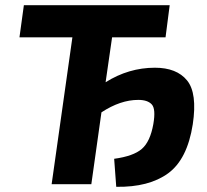

<svg xmlns="http://www.w3.org/2000/svg" viewBox="-20 -710 799 740"><path d="M412 -566 387 -393Q476 -449 577 -449Q661 -449 701 -400Q741 -351 723 -231Q702 -96 628 -42Q554 12 428 10L420 -98Q494 -108 526.5 -136Q559 -164 571 -232Q581 -290 565 -307.5Q549 -325 513 -325Q444 -325 371 -277L332 0H179L259 -566H55L72 -690H634L618 -566Z"/></svg>

Font: Ezarion
Style: Bold Italic
Weight: 700
Italic angle: -8°
Designer: Natanael Gama
Version: Version 1.001;PS 001.001;hotconv 1.0.70;makeotf.lib2.5.58329